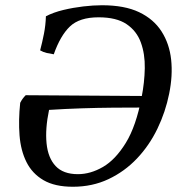

<svg xmlns="http://www.w3.org/2000/svg" viewBox="-20 -705 682 732"><path d="M258 7Q189 7 146 -18Q103 -43 81 -87Q59 -131 54.5 -189Q50 -247 57 -313Q61 -321 66 -328Q71 -335 78 -342L533 -339L527 -295Q471 -295 411.5 -294.5Q352 -294 291 -292Q230 -290 167 -286Q152 -214 157.5 -158.5Q163 -103 192 -72Q221 -41 277 -41Q325 -41 372.5 -68.5Q420 -96 459.5 -160Q499 -224 520 -335Q531 -391 532 -445Q533 -499 517 -543Q501 -587 462.5 -613Q424 -639 356 -639Q283 -639 246.5 -604Q210 -569 185 -498Q172 -500 158.5 -503Q145 -506 133 -513Q141 -543 147.5 -576Q154 -609 155 -643Q184 -658 221.5 -667Q259 -676 297.5 -680.5Q336 -685 369 -685Q455 -685 510.5 -658.5Q566 -632 596 -585Q626 -538 632.5 -477.5Q639 -417 625 -348Q611 -278 580 -214Q549 -150 502 -100.5Q455 -51 393.5 -22Q332 7 258 7Z"/></svg>

Font: Vollkorn
Style: Italic
Weight: 400
Italic angle: -11°
Designer: Friedrich Althausen
Foundry: Friedrich Althausen
Version: Version 5.001